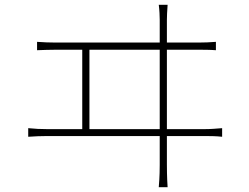

<svg xmlns="http://www.w3.org/2000/svg" viewBox="-20 -767 1040 803"><path d="M135 -592V-557C163 -558 188 -559 213 -559H324V-227H176C151 -227 126 -228 98 -231V-195C127 -197 151 -198 176 -198H648V-77C648 -67 648 -28 644 16H681C678 -27 678 -68 678 -79V-198H837C853 -198 884 -198 909 -195V-231C884 -229 862 -227 837 -227H678V-559H810C827 -559 858 -559 883 -557V-592C858 -590 836 -589 810 -589H678V-684C678 -695 679 -723 681 -747H644C647 -725 648 -698 648 -684V-589H213C188 -589 162 -590 135 -592ZM648 -227H354V-559H648Z"/></svg>

Font: Harano Aji Gothic ExtraLight
Style: Regular
Weight: 250
Foundry: Masamichi Hosoda
Version: HaranoAjiGothic-ExtraLight version 20230610;ttx 4.39.4